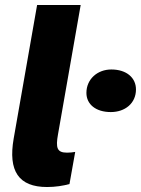

<svg xmlns="http://www.w3.org/2000/svg" viewBox="-20 -740 566 771"><path d="M169 11C202 11 234 6 259 -1L282 -130C271 -128 260 -127 249 -127C209 -127 203 -146 213 -201L304 -720H129L35 -184C12 -53 55 11 169 11ZM425 -290C482 -290 526 -325 526 -381C526 -427 489 -461 427 -461C371 -461 327 -422 327 -367C327 -321 365 -290 425 -290Z"/></svg>

Font: Fixel Display ExtraBold
Style: Italic
Weight: 800
Italic angle: -10°
Designer: AlfaBravo + MacPaw
Foundry: Kyrylo Tkachov, Marchela Mozhyna, Serhii Makarenko, Maria Weinstein, Zakhar Kryvoshyya
Version: Version 1.210;Glyphs 3.2 (3217)